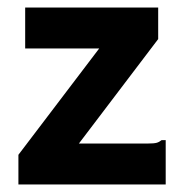

<svg xmlns="http://www.w3.org/2000/svg" viewBox="-20 -491 490 511"><path d="M29 -79 244 -362H47V-471H401V-387L190 -109H373Q390 -109 397 -111Q404 -113 410 -118H421V0H29Z"/></svg>

Font: Inconsolata SemiCondensed Black
Style: Regular
Weight: 900
Width: 4
Monospace: yes
Designer: Raph Levien, Cyreal, Brenton Simpson
Foundry: Raph Levien, Cyreal, Google
Version: Version 3.001; ttfautohint (v1.8.2.53-6de2)